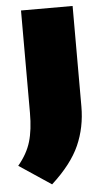

<svg xmlns="http://www.w3.org/2000/svg" viewBox="-70 -586 474 860"><g transform="rotate(-5 166.5 -156.0)"><path d="M129 238 -15 142Q26.5 92.5 42.2 39.8Q58 -13 58 -90V-550H290V-98Q290 -4.5 254.5 75.8Q219 156 129 238Z"/></g></svg>

Font: Encode Sans Exp Black
Style: Regular
Weight: 900
Width: 7
Designer: Multiple Designers
Foundry: Impallari Type
Version: Version 3.002; ttfautohint (v1.8.3) -l 8 -r 50 -G 200 -x 14 